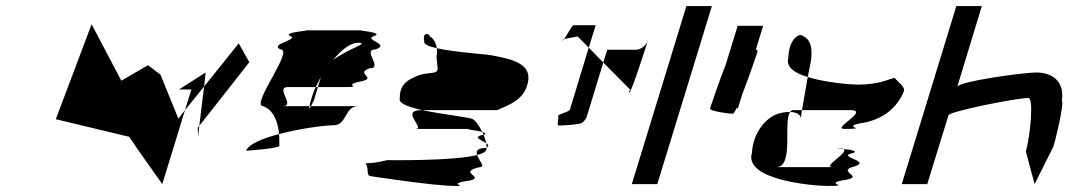

<svg xmlns="http://www.w3.org/2000/svg" viewBox="-20 -795 3522 633"><path d="M164 -402 406 -344C441 -291 479 -240 515 -188L590 -432L568 -404L509 -549L468 -580L380 -529L282 -715ZM570 -500 658 -556 653 -510 590 -432 611 -500ZM653 -510 637 -380 802 -590 767 -652ZM632 -374 637 -380 633 -344Z M791 -298C805 -299 908 -306 901 -316C901 -329 901 -341 900 -353C847 -339 801 -321 791 -298ZM848 -445C803 -445 951 -632 905 -632C866 -650 967 -664 937 -676C908 -689 1015 -695 987 -695H1174C1146 -695 1251 -689 1213 -676C1176 -664 1270 -650 1218 -632C1172 -632 1245 -570 1199 -570C1147 -552 1229 -538 1167 -526C1106 -514 1180 -508 1117 -508H1028L1038 -541C1032 -530 1026 -519 1021 -508H930C884 -508 957 -445 911 -445H1000C997 -433 1001 -437 1005 -445H1161C1115 -445 1125 -382 1079 -382C1053 -382 971 -372 900 -353C896 -398 880 -432 848 -445ZM1008 -474C1004 -460 1001 -451 1000 -445H1005C1009 -453 1015 -464 1015 -464L1028 -508H1021C1015 -496 1011 -485 1008 -474ZM1078 -597C1128 -635 1202 -654 1160 -654C1135 -654 1105 -630 1078 -597Z M1188 -251C1196 -239 1186 -214 1204 -214C1204 -214 1409 -182 1481 -182C1531 -182 1442 -188 1530 -200C1580 -212 1485 -227 1562 -244C1582 -244 1559 -266 1553 -284C1475 -264 1271 -267 1256 -267C1190 -250 1180 -263 1188 -251ZM1298 -470C1293 -454 1328 -442 1372 -432H1619C1658 -449 1714 -467 1722 -532C1727 -586 1668 -600 1604 -612C1591 -616 1482 -622 1420 -636C1422 -626 1421 -617 1419 -610L1423 -566C1418 -549 1396 -559 1358 -546C1332 -534 1297 -523 1298 -470ZM1379 -658C1371 -689 1395 -687 1397 -675C1410 -668 1418 -652 1420 -636C1394 -642 1376 -649 1379 -658ZM1350 -370C1384 -370 1297 -432 1369 -432H1372C1433 -419 1512 -410 1534 -404C1547 -401 1559 -381 1570 -360C1548 -366 1499 -370 1538 -370ZM1570 -360C1571 -357 1573 -354 1574 -351H1576C1583 -354 1579 -357 1570 -360ZM1553 -284C1549 -296 1552 -307 1581 -307C1582 -308 1583 -308 1584 -309C1584 -306 1584 -303 1583 -301C1581 -294 1570 -288 1553 -284ZM1574 -351C1578 -342 1581 -331 1583 -323C1568 -333 1535 -343 1574 -351ZM1583 -323C1584 -318 1584 -313 1584 -309C1594 -314 1590 -318 1583 -323Z M1834 -662C1835 -661 1838 -663 1840 -666C1837 -665 1833 -663 1834 -662ZM1840 -666C1849 -678 1865 -712 1872 -712H1944L1921 -638L1884 -675C1868 -671 1849 -669 1840 -666ZM1820 -412C1824 -406 1814 -381 1822 -381C1831 -381 1890 -384 1899 -390C1907 -396 1913 -404 1915 -412L1969 -589L1921 -638L1859 -434C1856 -425 1816 -418 1820 -412ZM1969 -589 1982 -631H2076C2092 -631 2110 -644 2116 -661C2112 -647 2059 -484 2055 -490C2050 -497 2065 -500 2057 -500ZM2116 -661V-662Z M2063 -188H2147L2327 -775H2243Z M2321 -438C2318 -428 2385 -420 2396 -420C2398 -420 2403 -427 2408 -438H2413L2427 -484C2450 -542 2476 -620 2478 -626C2479 -628 2476 -630 2472 -632L2496 -710H2412L2373 -583C2350 -525 2323 -444 2321 -438Z M2459 -291C2431 -201 2663 -182 2707 -182C2792 -182 2696 -188 2756 -200C2840 -212 2740 -227 2789 -244C2862 -262 2747 -276 2783 -288C2819 -296 2785 -301 2761 -304C2781 -292 2687 -244 2726 -244H2539C2599 -244 2561 -394 2585 -426C2575 -426 2563 -425 2548 -421C2507 -409 2463 -360 2459 -291ZM2579 -604C2580 -664 2615 -689 2627 -676C2658 -664 2658 -623 2653 -591L2643 -541C2600 -554 2570 -574 2579 -604ZM2585 -426C2588 -430 2591 -432 2596 -432H2624L2620 -404C2621 -416 2608 -425 2585 -426ZM2643 -541 2624 -432H2783C2850 -432 2720 -370 2764 -370C2849 -370 2754 -376 2814 -388C2898 -400 2940 -446 2960 -494C2965 -510 2939 -525 2930 -538C2914 -537 2883 -516 2809 -516C2788 -516 2704 -522 2643 -541ZM2745 -307C2753 -307 2759 -306 2761 -304C2746 -306 2735 -307 2745 -307Z M2953 -188H3037L3107 -415C3111 -428 3332 -472 3370 -472C3390 -472 3375 -338 3362 -296L3391 -188L3453 -312C3459 -330 3489 -452 3481 -464C3490 -532 3444 -556 3396 -556C3356 -556 3142 -527 3136 -509L3217 -775H3133Z"/></svg>

Font: bitstorm
Style: obl
Weight: 400
Version: Version 0.2